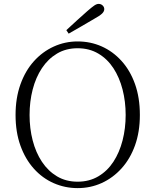

<svg xmlns="http://www.w3.org/2000/svg" viewBox="-20 -952 799 987"><path d="M321 -797Q349 -823 376.5 -848Q404 -873 429 -895Q452 -915 464.5 -923.5Q477 -932 487 -932Q499 -932 507.5 -924Q516 -916 516 -905Q516 -893 504.5 -882Q493 -871 464 -855Q432 -836 399 -817Q366 -798 333 -779ZM379 15Q314 15 256 -10.5Q198 -36 154 -85Q110 -134 85 -203.5Q60 -273 60 -361Q60 -448 85 -518Q110 -588 154 -637Q198 -686 256 -712.5Q314 -739 379 -739Q445 -739 502.5 -713.5Q560 -688 604.5 -639Q649 -590 674 -520Q699 -450 699 -361Q699 -274 674 -204.5Q649 -135 604.5 -86Q560 -37 502.5 -11Q445 15 379 15ZM379 -18Q439 -18 485.5 -45.5Q532 -73 563 -120.5Q594 -168 610 -230Q626 -292 626 -361Q626 -430 610 -492Q594 -554 563 -601.5Q532 -649 485.5 -676.5Q439 -704 379 -704Q319 -704 273 -676.5Q227 -649 195.5 -601.5Q164 -554 148 -492Q132 -430 132 -361Q132 -292 148 -230Q164 -168 195.5 -120.5Q227 -73 273 -45.5Q319 -18 379 -18Z"/></svg>

Font: Noto Serif KR ExtraLight
Style: Regular
Weight: 200
Designer: Ryoko NISHIZUKA 西塚涼子 (kana & ideographs); Frank Grießhammer (Latin, Greek & Cyrillic); Wenlong ZHANG 张文龙 (bopomofo); San
Foundry: Adobe
Version: Version 2.002-H1;hotconv 1.1.0;makeotfexe 2.6.0